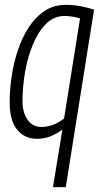

<svg xmlns="http://www.w3.org/2000/svg" viewBox="-20 -564 425 794"><path d="M369 -524 252 210H199L238 -28Q215 -11 189.5 -0.5Q164 10 133 10Q82 10 51 -27.5Q20 -65 20 -141Q20 -191 28 -246.5Q36 -302 53.5 -355Q71 -408 98.5 -450.5Q126 -493 164 -518.5Q202 -544 253 -544Q285 -544 315 -538Q345 -532 369 -524ZM311 -488Q297 -492 280.5 -495Q264 -498 247 -498Q203 -498 170.5 -465.5Q138 -433 116 -380Q94 -327 83.5 -265.5Q73 -204 73 -145Q73 -100 93.5 -69.5Q114 -39 152 -39Q175 -39 198.5 -47.5Q222 -56 245 -74Z"/></svg>

Font: Georama SemiCondensed Light
Style: Italic
Weight: 300
Width: 4
Italic angle: -9°
Designer: Jean-Baptiste Levee
Foundry: Production Type
Version: Version 1.000